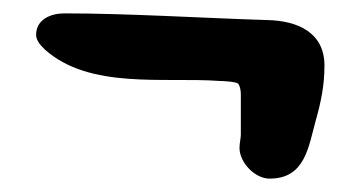

<svg xmlns="http://www.w3.org/2000/svg" viewBox="-20 -473 505 287"><path d="M465 -375C465 -425 424 -442 380 -443C282 -446 173 -453 76 -453C56 -453 34 -444 34 -421C34 -412 41 -405 47 -399C114 -339 225 -358 308 -352C313 -352 332 -351 336 -348C339 -344 340 -337 340 -332V-272C340 -266 338 -259 338 -252C338 -230 361 -206 383 -206C436 -206 441 -253 452 -293C460 -321 465 -346 465 -375Z"/></svg>

Font: ChillLongCangKaiShu ExtraBold
Style: Regular
Weight: 800
Version: Version 3.500;Glyphs 3.1.1 (3135)